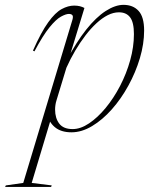

<svg xmlns="http://www.w3.org/2000/svg" viewBox="-106 -522 610 772"><path d="M121 -118Q118 -108.5 116.8 -99.2Q115.5 -90 115.5 -81.5Q115.5 -47 132.2 -25Q149 -3 186 -3Q218 -3 252.2 -26Q286.5 -49 318.8 -88Q351 -127 376.8 -176.5Q402.5 -226 417.5 -279.8Q432.5 -333.5 432.5 -385Q432.5 -432 417.2 -452.2Q402 -472.5 372 -472.5Q350 -472.5 327.2 -461Q304.5 -449.5 281.8 -428.5Q259 -407.5 237.8 -379.8Q216.5 -352 196.8 -318.8Q177 -285.5 161 -249.5ZM85 -63 103 -58 21.5 213.5 102 223.5 99.5 229.5H-85.5L-82.5 223.5L-12.5 213.5L185.5 -443.5Q189 -456.5 184.8 -461.2Q180.5 -466 171 -466Q159 -466 139.2 -455.2Q119.5 -444.5 93 -412Q66.5 -379.5 32.5 -315.5L26.5 -318.5Q59.5 -393 87.8 -432.2Q116 -471.5 142 -485.5Q168 -499.5 192 -499.5Q205 -499.5 215 -497Q225 -494.5 233.5 -490L167.5 -274L160.5 -276Q200.5 -352.5 240.5 -402.8Q280.5 -453 319 -477.8Q357.5 -502.5 390.5 -502.5Q429 -502.5 451.2 -478.2Q473.5 -454 473.5 -399Q473.5 -345.5 456.5 -288.2Q439.5 -231 410.2 -177.8Q381 -124.5 343.5 -82.2Q306 -40 264.2 -15Q222.5 10 181.5 10Q139 10 114.2 -11Q89.5 -32 85 -63Z"/></svg>

Font: Newsreader 60pt ExtraLight
Style: Italic
Weight: 250
Italic angle: -17°
Designer: Hugues Gentile
Foundry: Production Type
Version: Version 1.003